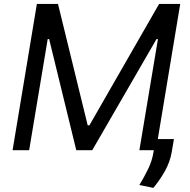

<svg xmlns="http://www.w3.org/2000/svg" viewBox="-20 -747 943 955"><path d="M42.6 0 163.4 -727.3H268.5L416.2 -123.6H424.7L771.3 -727.3H876.4L764.9 -55.4H845.2L833.8 11.4Q825.3 58.6 801.3 102.1Q777.3 145.6 742.9 187.5L673.3 173.3Q698.9 130.7 717.5 92Q736.2 53.3 742.9 12.8L745 0H673.3L765.6 -552.6H758.5L438.9 0H359.4L224.4 -552.6H217.3L125 0Z"/></svg>

Font: Inter P
Style: Italic
Weight: 400
Italic angle: -9.40001°
Designer: Rasmus Andersson
Foundry: rsms
Version: Version 3.018;git-588b23468